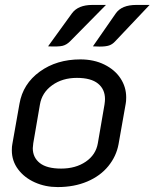

<svg xmlns="http://www.w3.org/2000/svg" viewBox="-20 -750 627 779"><path d="M28 -140Q28 -156 30 -165L59 -329Q73 -410 141.5 -459.5Q210 -509 306 -509Q361 -509 403.5 -488Q446 -467 469 -432Q492 -397 492 -355Q492 -338 490 -329L461 -165Q452 -116 419.5 -76Q387 -36 334 -13.5Q281 9 214 9Q164 9 121.5 -10Q79 -29 53.5 -63Q28 -97 28 -140ZM377 -169 404 -326Q406 -340 406 -348Q406 -388 377.5 -411Q349 -434 292 -434Q233 -434 191.5 -404Q150 -374 142 -326L115 -169Q113 -155 113 -149Q113 -111 141.5 -88.5Q170 -66 228 -66Q287 -66 328 -94Q369 -122 377 -169ZM272 -696Q297 -730 355 -730H410L264 -582Q250 -568 233.5 -564Q217 -560 175 -562ZM450 -696Q474 -730 533 -730H587L447 -582Q436 -570 422.5 -565.5Q409 -561 384 -561L357 -562Z"/></svg>

Font: K2D
Style: Italic
Weight: 400
Italic angle: -10°
Designer: Katatrad Aksorn Co.,Ltd.
Foundry: Cadson Demak Co.,Ltd.
Version: Version 1.000; ttfautohint (v1.6)